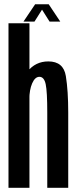

<svg xmlns="http://www.w3.org/2000/svg" viewBox="-20 -896 368 916"><path d="M20.5 0H120.5V-785H20.5ZM205.5 0H305.5V-359.5Q305.5 -462.5 294.2 -532.8Q283 -603 210.5 -603Q149 -603 110.5 -554Q72 -505 72 -436.5L120 -421.5Q120 -467.5 133.5 -498.5Q147 -529.5 168 -529.5Q190.5 -529.5 198 -494.2Q205.5 -459 205.5 -359.5ZM92 -793H144.5L180.5 -850L216.5 -793H267.5L212.5 -875.5H147.5Z"/></svg>

Font: Anybody ExtraCondensed Medium
Style: Regular
Weight: 500
Width: 2
Version: Version 1.113;gftools[0.9.25]